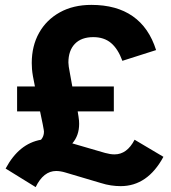

<svg xmlns="http://www.w3.org/2000/svg" viewBox="-20 -731 699 786"><path d="M474 31Q455 31 434.5 28Q414 25 392 18L247 -25Q237 -28 227.5 -29.5Q218 -31 210 -31Q158 -31 126 35L3 -41Q31 -93 67 -122Q103 -151 148 -159Q160 -173 160 -192Q160 -195 159 -200Q158 -205 155 -222Q152 -239 144 -275H50V-377H123Q118 -401 115 -418Q112 -435 111 -448Q110 -461 110 -473Q110 -543 140 -596.5Q170 -650 225 -680.5Q280 -711 354 -711Q457 -711 523.5 -664.5Q590 -618 619 -526L481 -482Q463 -531 434.5 -555Q406 -579 362 -579Q313 -579 286.5 -551.5Q260 -524 260 -475Q260 -468 261.5 -458Q263 -448 266.5 -429.5Q270 -411 276 -377H446V-275H298Q300 -262 301.5 -253Q303 -244 303.5 -237Q304 -230 304 -224Q304 -176 276 -144L410 -105Q421 -102 430.5 -100.5Q440 -99 449 -99Q500 -99 531 -159L649 -89Q584 31 474 31Z"/></svg>

Font: Red Hat Text
Style: Bold
Weight: 700
Designer: Pentagram, MCKL
Foundry: MCKL
Version: Version 1.030